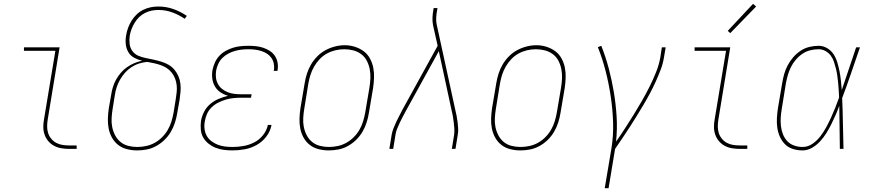

<svg xmlns="http://www.w3.org/2000/svg" viewBox="-20 -777 4540 1002"><path d="M340 0Q319 0 299 -3.5Q279 -7 261.5 -16.5Q244 -26 231.5 -41Q219 -56 212.5 -75Q206 -94 206 -114.5Q206 -135 210 -156L269 -512H105V-530H291L229 -153Q226 -135 226 -117Q226 -99 231 -83Q236 -67 247 -53.5Q258 -40 272.5 -32Q287 -24 304.5 -21Q322 -18 340 -18H380V0Z M696 8Q669 8 643 1.5Q617 -5 597 -20.5Q577 -36 564.5 -58.5Q552 -81 547 -106.5Q542 -132 543 -159Q544 -186 548 -213L560 -281Q563 -302 569 -322Q575 -342 585.5 -361Q596 -380 610.5 -397Q625 -414 643 -426.5Q661 -439 681 -447.5Q701 -456 722 -460Q700 -465 680.5 -475.5Q661 -486 650 -504.5Q639 -523 636.5 -545.5Q634 -568 638 -591Q641 -611 648 -630.5Q655 -650 666 -668Q677 -686 692.5 -701Q708 -716 727 -725.5Q746 -735 766 -739Q786 -743 806 -743Q848 -743 885.5 -729.5Q923 -716 955 -694L944 -679Q915 -699 880 -712Q845 -725 807 -725Q789 -725 771.5 -721.5Q754 -718 737 -709.5Q720 -701 706.5 -688Q693 -675 683 -658.5Q673 -642 666.5 -625Q660 -608 657 -590Q654 -569 656.5 -548Q659 -527 671 -510.5Q683 -494 702 -486Q721 -478 741.5 -474Q762 -470 782.5 -465.5Q803 -461 822.5 -455Q842 -449 859.5 -439Q877 -429 890 -413.5Q903 -398 911 -379.5Q919 -361 921.5 -340Q924 -319 922 -297.5Q920 -276 917 -255L905 -187Q901 -162 893 -137Q885 -112 871.5 -89Q858 -66 838.5 -47Q819 -28 795.5 -15Q772 -2 746.5 3Q721 8 696 8ZM696 -10Q719 -10 742.5 -15Q766 -20 787 -31.5Q808 -43 826 -61Q844 -79 856 -100Q868 -121 875 -144Q882 -167 886 -190L897 -258Q900 -277 902 -295.5Q904 -314 902 -332.5Q900 -351 893.5 -367.5Q887 -384 876 -398Q865 -412 850.5 -421.5Q836 -431 819 -437Q802 -443 784 -447Q766 -451 748 -454Q727 -452 706 -445.5Q685 -439 666 -426.5Q647 -414 632 -397Q617 -380 606 -360.5Q595 -341 588.5 -320.5Q582 -300 579 -279L568 -210Q564 -186 562.5 -161.5Q561 -137 565.5 -114.5Q570 -92 580.5 -71.5Q591 -51 608.5 -36.5Q626 -22 649 -16Q672 -10 696 -10Z M1193 8Q1170 8 1147.5 5Q1125 2 1105 -6Q1085 -14 1068 -27.5Q1051 -41 1040.5 -59.5Q1030 -78 1028 -100.5Q1026 -123 1029 -146Q1033 -170 1045 -193.5Q1057 -217 1077 -234Q1097 -251 1121 -261Q1145 -271 1170 -277Q1149 -283 1131 -295Q1113 -307 1102 -325.5Q1091 -344 1088 -366.5Q1085 -389 1089 -412Q1093 -431 1101.5 -450.5Q1110 -470 1124.5 -485.5Q1139 -501 1158 -511.5Q1177 -522 1196.5 -528Q1216 -534 1236.5 -536Q1257 -538 1276 -538Q1296 -538 1315.5 -536Q1335 -534 1353 -528Q1371 -522 1387 -512Q1403 -502 1413.5 -487Q1424 -472 1428 -453Q1432 -434 1429 -414Q1429 -412 1428.5 -410.5Q1428 -409 1428 -407H1408Q1409 -408 1409 -410Q1409 -412 1410 -413Q1412 -430 1408.5 -446.5Q1405 -463 1395.5 -476Q1386 -489 1372.5 -497.5Q1359 -506 1343 -511Q1327 -516 1310.5 -518Q1294 -520 1276 -520Q1259 -520 1241 -518Q1223 -516 1205.5 -511Q1188 -506 1171 -497Q1154 -488 1140.5 -474.5Q1127 -461 1119 -443.5Q1111 -426 1108 -409Q1105 -390 1107 -372Q1109 -354 1117.5 -338.5Q1126 -323 1139.5 -312.5Q1153 -302 1169.5 -295.5Q1186 -289 1204 -287Q1222 -285 1241 -285H1293L1290 -267H1238Q1218 -267 1198 -265Q1178 -263 1158 -257Q1138 -251 1119 -241.5Q1100 -232 1084.5 -217Q1069 -202 1060.5 -183Q1052 -164 1049 -144Q1045 -124 1047.5 -104Q1050 -84 1059 -68Q1068 -52 1083 -40.5Q1098 -29 1116 -22Q1134 -15 1153.5 -12.5Q1173 -10 1193 -10Q1222 -10 1250.5 -15Q1279 -20 1306 -33.5Q1333 -47 1352.5 -71.5Q1372 -96 1378 -125H1397Q1391 -92 1370 -64.5Q1349 -37 1319.5 -20.5Q1290 -4 1257.5 2Q1225 8 1193 8Z M1695 8Q1669 8 1643 1.5Q1617 -5 1597 -20.5Q1577 -36 1564.5 -58.5Q1552 -81 1547 -106.5Q1542 -132 1543 -159Q1544 -186 1548 -213L1570 -343Q1574 -368 1582 -393Q1590 -418 1603.5 -441Q1617 -464 1636.5 -483.5Q1656 -503 1679.5 -515.5Q1703 -528 1728.5 -534.5Q1754 -541 1779 -541Q1806 -541 1831.5 -533Q1857 -525 1877.5 -510Q1898 -495 1910.5 -472Q1923 -449 1928 -423.5Q1933 -398 1932 -371Q1931 -344 1927 -317L1905 -187Q1901 -162 1893 -137Q1885 -112 1871.5 -89Q1858 -66 1838.5 -47Q1819 -28 1795.5 -15Q1772 -2 1746.5 3Q1721 8 1695 8ZM1696 -10Q1719 -10 1742.5 -15Q1766 -20 1787 -31.5Q1808 -43 1826 -61Q1844 -79 1856 -100Q1868 -121 1875 -144Q1882 -167 1886 -190L1908 -320Q1912 -344 1913 -368.5Q1914 -393 1909.5 -416Q1905 -439 1894.5 -459.5Q1884 -480 1865.5 -494Q1847 -508 1824 -514Q1801 -520 1777 -520Q1753 -520 1730 -514.5Q1707 -509 1686 -497.5Q1665 -486 1648 -468Q1631 -450 1619 -429Q1607 -408 1600 -385.5Q1593 -363 1589 -340L1568 -210Q1564 -186 1562.5 -161.5Q1561 -137 1565.5 -114.5Q1570 -92 1580.5 -71.5Q1591 -51 1608.5 -36.5Q1626 -22 1649 -16Q1672 -10 1696 -10Z M2012 0 2024 -74Q2027 -91 2033.5 -107.5Q2040 -124 2047.5 -140Q2055 -156 2063.5 -172Q2072 -188 2080 -204L2264 -538L2240 -645Q2236 -665 2237 -686Q2238 -707 2242 -728L2243 -735H2263L2262 -728Q2258 -708 2256.5 -688Q2255 -668 2259 -649L2356 -204Q2360 -188 2363 -172Q2366 -156 2368 -140Q2370 -124 2371 -107Q2372 -90 2369 -74L2357 0H2338L2350 -74Q2352 -90 2351 -106Q2350 -122 2348 -138Q2346 -154 2343.5 -169.5Q2341 -185 2337 -200L2289 -423L2270 -510L2097 -196Q2089 -181 2081 -166Q2073 -151 2066 -136Q2059 -121 2052.5 -105Q2046 -89 2044 -74L2032 0Z M2695 8Q2669 8 2643 1.5Q2617 -5 2597 -20.5Q2577 -36 2564.5 -58.5Q2552 -81 2547 -106.5Q2542 -132 2543 -159Q2544 -186 2548 -213L2570 -343Q2574 -368 2582 -393Q2590 -418 2603.5 -441Q2617 -464 2636.5 -483.5Q2656 -503 2679.5 -515.5Q2703 -528 2728.5 -534.5Q2754 -541 2779 -541Q2806 -541 2831.5 -533Q2857 -525 2877.5 -510Q2898 -495 2910.5 -472Q2923 -449 2928 -423.5Q2933 -398 2932 -371Q2931 -344 2927 -317L2905 -187Q2901 -162 2893 -137Q2885 -112 2871.5 -89Q2858 -66 2838.5 -47Q2819 -28 2795.5 -15Q2772 -2 2746.5 3Q2721 8 2695 8ZM2696 -10Q2719 -10 2742.5 -15Q2766 -20 2787 -31.5Q2808 -43 2826 -61Q2844 -79 2856 -100Q2868 -121 2875 -144Q2882 -167 2886 -190L2908 -320Q2912 -344 2913 -368.5Q2914 -393 2909.5 -416Q2905 -439 2894.5 -459.5Q2884 -480 2865.5 -494Q2847 -508 2824 -514Q2801 -520 2777 -520Q2753 -520 2730 -514.5Q2707 -509 2686 -497.5Q2665 -486 2648 -468Q2631 -450 2619 -429Q2607 -408 2600 -385.5Q2593 -363 2589 -340L2568 -210Q2564 -186 2562.5 -161.5Q2561 -137 2565.5 -114.5Q2570 -92 2580.5 -71.5Q2591 -51 2608.5 -36.5Q2626 -22 2649 -16Q2672 -10 2696 -10Z M3136 205 3171 -3Q3182 -72 3179.5 -140.5Q3177 -209 3167 -275.5Q3157 -342 3140.5 -406.5Q3124 -471 3100 -531L3118 -538Q3141 -480 3157 -419.5Q3173 -359 3183.5 -296Q3194 -233 3198 -168Q3202 -103 3195 -38Q3219 -72 3242 -107.5Q3265 -143 3287 -178.5Q3309 -214 3330 -250.5Q3351 -287 3369.5 -324Q3388 -361 3403.5 -399.5Q3419 -438 3426 -477L3434 -530H3454L3445 -477Q3440 -445 3428 -413.5Q3416 -382 3402 -351Q3388 -320 3372 -290Q3356 -260 3338.5 -230.5Q3321 -201 3303 -172Q3285 -143 3266.5 -114Q3248 -85 3228.5 -56.5Q3209 -28 3190 0L3156 205Z M3840 0Q3819 0 3799 -3.5Q3779 -7 3761.5 -16.5Q3744 -26 3731.5 -41Q3719 -56 3712.5 -75Q3706 -94 3706 -114.5Q3706 -135 3710 -156L3769 -512H3605V-530H3791L3729 -153Q3726 -135 3726 -117Q3726 -99 3731 -83Q3736 -67 3747 -53.5Q3758 -40 3772.5 -32Q3787 -24 3804.5 -21Q3822 -18 3840 -18H3880V0ZM3791 -604 3778 -616 3910 -757 3926 -743Z M4168 8Q4143 8 4118.5 0.5Q4094 -7 4077 -24Q4060 -41 4050 -63.5Q4040 -86 4036.5 -110.5Q4033 -135 4034.5 -161Q4036 -187 4040 -213L4062 -343Q4066 -367 4072.5 -390.5Q4079 -414 4091 -436.5Q4103 -459 4120 -478.5Q4137 -498 4158 -512Q4179 -526 4203.5 -532Q4228 -538 4252 -538Q4276 -538 4297 -525.5Q4318 -513 4330.5 -493.5Q4343 -474 4350 -450.5Q4357 -427 4361.5 -403.5Q4366 -380 4368.5 -356Q4371 -332 4373 -307Q4392 -363 4410.5 -418.5Q4429 -474 4448 -530H4468Q4445 -464 4422.5 -397.5Q4400 -331 4375 -265Q4378 -199 4379 -132.5Q4380 -66 4382 0H4363Q4362 -56 4361.5 -112.5Q4361 -169 4360 -225Q4351 -200 4340.5 -176Q4330 -152 4318 -128Q4306 -104 4292 -81.5Q4278 -59 4259.5 -39Q4241 -19 4217.5 -5.5Q4194 8 4168 8ZM4168 -10Q4196 -10 4220 -26.5Q4244 -43 4261.5 -66Q4279 -89 4292.5 -114Q4306 -139 4317.5 -164.5Q4329 -190 4339.5 -216Q4350 -242 4359 -268Q4358 -287 4357 -306.5Q4356 -326 4354 -345Q4352 -364 4349.5 -382.5Q4347 -401 4342.5 -419Q4338 -437 4332 -455Q4326 -473 4315 -487.5Q4304 -502 4287.5 -511Q4271 -520 4252 -520Q4230 -520 4208 -514.5Q4186 -509 4166.5 -495.5Q4147 -482 4132 -464Q4117 -446 4107 -425.5Q4097 -405 4091 -383.5Q4085 -362 4081 -340L4060 -210Q4056 -187 4054.5 -164Q4053 -141 4055.5 -119Q4058 -97 4066 -76.5Q4074 -56 4088.5 -40.5Q4103 -25 4124.5 -17.5Q4146 -10 4168 -10Z"/></svg>

Font: Iosevka Curly Slab ThObl
Style: Regular
Weight: 100
Italic angle: -9°
Monospace: yes
Designer: Belleve Invis
Foundry: Belleve Invis
Version: Version 11.0.0; ttfautohint (v1.8.3)